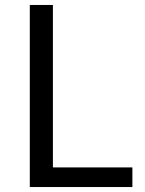

<svg xmlns="http://www.w3.org/2000/svg" viewBox="-20 -753 582 773"><path d="M100 -733H193V-79H513V0H100Z"/></svg>

Font: Noto Sans SC
Style: Regular
Weight: 400
Designer: Ryoko NISHIZUKA ____ (kana & ideographs); Paul D. Hunt (Latin, Greek & Cyrillic); Wenlong ZHANG ___ (bopomofo); Sandoll 
Foundry: Adobe Systems Incorporated
Version: Version 1.004